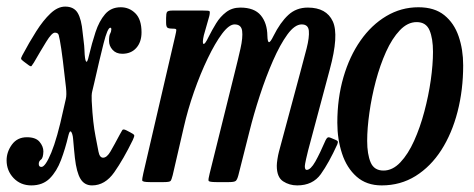

<svg xmlns="http://www.w3.org/2000/svg" viewBox="-48 -552 1438 582"><path d="M-28 -66Q-28 -91.5 -11.8 -113.8Q4.5 -136 33.5 -136Q60.5 -136 72 -122Q83.5 -108 83.5 -93Q83 -73 76.2 -68.2Q69.5 -63.5 69.5 -55Q69.5 -46 77.5 -46Q89.5 -46 107.5 -89.5Q125.5 -133 144 -219Q148.5 -239.5 151.5 -251.8Q154.5 -264 152 -287Q147.5 -328.5 142.5 -368.5Q137.5 -408.5 133.5 -429.5Q132 -438 130 -445.5Q128 -453 118.5 -453Q109 -453 92 -425.2Q75 -397.5 54.5 -362Q49.5 -354 47.5 -351.8Q45.5 -349.5 38 -355L24 -365.5Q16.5 -371 16 -373.8Q15.5 -376.5 19.5 -384Q40.5 -423.5 61.8 -457Q83 -490.5 105 -511.2Q127 -532 149.5 -532Q176 -532 187.5 -512.8Q199 -493.5 202.5 -453.5Q203.5 -442.5 205.5 -428Q207.5 -413.5 208 -400Q209 -371 212.8 -365.8Q216.5 -360.5 221.5 -383Q230.5 -421 241.5 -454.5Q252.5 -488 270.5 -509Q288.5 -530 318 -530Q344 -530 362.5 -511.5Q381 -493 381 -454Q381 -424.5 365.2 -406.8Q349.5 -389 322.5 -389Q304 -389 293.2 -401Q282.5 -413 282.5 -428Q282.5 -444.5 285.8 -449.8Q289 -455 289.5 -463Q289.5 -468 286.5 -468Q278 -468 266 -420.5Q254 -373 237.5 -300Q234 -284.5 231.5 -274.8Q229 -265 230 -246Q232 -208 234.8 -183.8Q237.5 -159.5 241.5 -139.2Q245.5 -119 250.5 -92.5Q254 -74 264.5 -74Q276 -74 287 -93Q298 -112 315 -144Q320 -152.5 322.5 -157.2Q325 -162 335 -157L346.5 -151Q357.5 -145.5 358.8 -142.2Q360 -139 354.5 -127.5Q326.5 -70 298.5 -30Q270.5 10 231 10Q208 10 196 -9.8Q184 -29.5 179 -73.5Q177.5 -86 176.5 -98.2Q175.5 -110.5 173.5 -132Q173 -139 170.8 -146.2Q168.5 -153.5 165.5 -153.8Q162.5 -154 159 -140Q150 -101.5 137 -67Q124 -32.5 102.8 -11.2Q81.5 10 47 10Q14.5 10 -6.8 -12.2Q-28 -34.5 -28 -66Z M474.5 -520H567.5Q583.5 -520 586.5 -518.5Q589.5 -517 586.5 -503.5L570 -445.5Q564.5 -421.5 568.8 -419Q573 -416.5 584.5 -440.5Q594.5 -460.5 607 -481Q619.5 -501.5 637.5 -515.2Q655.5 -529 680.5 -529Q723 -529 742.5 -505.5Q762 -482 762.5 -443.5Q763 -425 767.2 -424.2Q771.5 -423.5 781 -443Q801.5 -484 825.8 -506.5Q850 -529 885 -529Q941.5 -529 960.8 -487.2Q980 -445.5 951.5 -341L886 -96Q884 -89 880 -70.8Q876 -52.5 876 -48.5Q876 -37 881.5 -37Q893.5 -37 907.8 -62.2Q922 -87.5 939 -127Q942 -133 945 -135Q948 -137 955 -134L968 -128.5Q974.5 -126 975.8 -123.5Q977 -121 974.5 -114.5Q949 -58.5 924.5 -24.2Q900 10 853 10Q829 10 810 -2.5Q791 -15 791 -49.5Q791 -57 793 -69.8Q795 -82.5 797.5 -92L861.5 -330Q873 -372 881.5 -405.5Q890 -439 888.2 -458.5Q886.5 -478 866.5 -478Q845.5 -478 823.2 -447.5Q801 -417 779.5 -368Q758 -319 739.5 -262.2Q721 -205.5 708 -153L674.5 -20.5Q671 -7.5 666.8 -3.8Q662.5 0 646 0H608Q585.5 0 584.2 -4.2Q583 -8.5 587.5 -26L663 -330Q673.5 -371.5 681 -405Q688.5 -438.5 686 -458.2Q683.5 -478 663 -478Q646.5 -478 625.2 -449.8Q604 -421.5 581.8 -375.2Q559.5 -329 540.2 -274Q521 -219 509 -166L475.5 -21Q472 -7 469 -3.5Q466 0 448.5 0H406.5Q384 0 383.2 -4.8Q382.5 -9.5 386.5 -27L483 -442.5Q486.5 -457.5 486.5 -461.2Q486.5 -465 479 -465H477.5Q464.5 -465 460 -467.8Q455.5 -470.5 455.5 -483.5V-497.5Q455.5 -511 458.2 -515.5Q461 -520 474.5 -520Z M974.5 -180Q974.5 -254 993 -317.8Q1011.5 -381.5 1044.8 -429Q1078 -476.5 1123 -503.2Q1168 -530 1220.5 -530Q1269 -530 1298.8 -506Q1328.5 -482 1342.2 -442Q1356 -402 1356 -354Q1356 -279.5 1339 -213.5Q1322 -147.5 1289.8 -97.2Q1257.5 -47 1211.8 -18.5Q1166 10 1109 10Q1063 10 1033 -16.5Q1003 -43 988.8 -86.5Q974.5 -130 974.5 -180ZM1065 -125Q1065 -84.5 1075.5 -59.8Q1086 -35 1114.5 -35Q1142 -35 1165.5 -59.8Q1189 -84.5 1207.2 -125Q1225.5 -165.5 1238.2 -213.5Q1251 -261.5 1257.8 -309.2Q1264.5 -357 1264.5 -395Q1264.5 -435.5 1254 -460.2Q1243.5 -485 1215 -485Q1187.5 -485 1164 -460.2Q1140.5 -435.5 1122.2 -395Q1104 -354.5 1091.2 -306.5Q1078.5 -258.5 1071.8 -210.8Q1065 -163 1065 -125Z"/></svg>

Font: Besley* Condensed
Style: Italic
Weight: 400
Width: 3
Italic angle: -13°
Designer: Owen Earl
Foundry: indestructible type*
Version: Version 3.000; ttfautohint (v1.8.3)